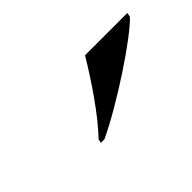

<svg xmlns="http://www.w3.org/2000/svg" viewBox="-33 -896 420 420"><g transform="rotate(-45 177.0 -686.0)"><path d="M114 -615 112 -606H123C198 -641 321 -723 352 -756L354 -766H223C195 -719 151 -653 114 -615Z"/></g></svg>

Font: Noto Serif Display Condensed
Style: Bold Italic
Weight: 700
Width: 3
Italic angle: -12°
Designer: Monotype Design Team
Foundry: Monotype Imaging Inc.
Version: Version 2.009